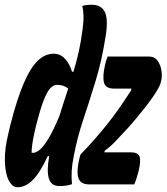

<svg xmlns="http://www.w3.org/2000/svg" viewBox="-39 -776 701 808"><path d="M187 -550Q215 -550 235 -528Q255 -506 264 -474H270Q283 -516 292.5 -559Q302 -602 308 -649Q313 -684 312.5 -708Q312 -732 307 -751Q322 -756 348 -756Q386 -756 401.5 -727Q417 -698 406 -626Q390 -523 364 -437.5Q338 -352 312 -274.5Q286 -197 271 -117Q258 -55 264 -1Q253 3 239.5 5Q226 7 212 7Q176 7 166.5 -25Q157 -57 168 -118V-119H162Q129 -48 98.5 -18Q68 12 34 12Q13 12 -2 -16.5Q-17 -45 -18.5 -98Q-20 -151 -2 -222L4 -248Q33 -362 62 -428Q91 -494 121.5 -522Q152 -550 187 -550ZM414 -538H588Q612 -538 624.5 -520Q637 -502 640.5 -478Q644 -454 639 -434L637 -427Q632 -408 605 -369Q578 -330 538 -282Q498 -234 453 -188Q429 -161 402 -142L400 -135H512Q541 -135 548 -117.5Q555 -100 544 -55Q540 -40 535.5 -25.5Q531 -11 526 0H336Q299 0 290.5 -28Q282 -56 296 -113L300 -126Q345 -172 392 -228.5Q439 -285 480 -346Q488 -359 496.5 -371Q505 -383 513 -396L514 -403H442Q405 -403 398.5 -429Q392 -455 403 -502Q405 -513 408 -521.5Q411 -530 414 -538ZM94 -133H102Q111 -133 126 -144Q141 -155 162 -188Q183 -221 211 -288Q220 -318 229.5 -346.5Q239 -375 248 -403Q230 -419 201 -419Q188 -419 174.5 -406.5Q161 -394 145.5 -355.5Q130 -317 111 -240L108 -227Q100 -192 97 -170.5Q94 -149 94 -133Z"/></svg>

Font: Recursive Mn Csl St
Style: Bold Italic
Weight: 700
Italic angle: -15°
Monospace: yes
Version: Version 1.079;hotconv 1.0.112;makeotfexe 2.5.65598; ttfautoh